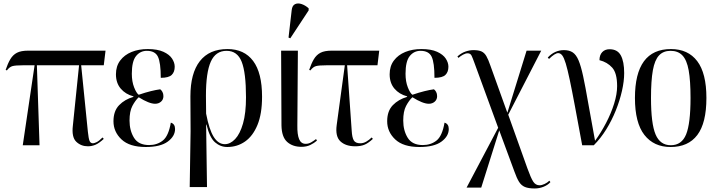

<svg xmlns="http://www.w3.org/2000/svg" viewBox="-20 -823 4064 1088"><path d="M109 0 176 -453H109Q68 -453 51 -448.5Q34 -444 19 -424L12 -427Q24 -463 38.5 -487.5Q53 -512 76 -524Q99 -536 140 -536H578L568 -453H440L478 -76Q482 -38 487.5 -24.5Q493 -11 507 -11Q514 -11 527.5 -17.5Q541 -24 561 -44L568 -36Q541 -11 520.5 -2.5Q500 6 478 6Q439 6 412 -20Q385 -46 393 -112L428 -453H189L204 0Z M806 10Q714 10 668.5 -33Q623 -76 623 -136Q623 -194 655 -227Q687 -260 736 -274V-277Q691 -289 664 -321Q637 -353 637 -402Q637 -448 661 -480Q685 -512 725.5 -528.5Q766 -545 817 -545Q872 -545 906 -529.5Q940 -514 955 -491Q970 -468 970 -445Q970 -415 953 -398.5Q936 -382 891 -382Q891 -468 875 -501.5Q859 -535 812 -535Q775 -535 751 -505.5Q727 -476 727 -405Q727 -361 740 -328Q753 -295 766 -286Q804 -299 834.5 -306.5Q865 -314 888 -317Q895 -312 900.5 -302Q906 -292 906 -278Q906 -259 892.5 -247Q879 -235 859 -235Q825 -235 766 -272Q746 -253 730 -222.5Q714 -192 714 -140Q714 -83 739.5 -42Q765 -1 825 -1Q870 -1 902.5 -26.5Q935 -52 948 -128Q972 -121 972 -92Q972 -51 930.5 -20.5Q889 10 806 10Z M1055 237 1060 -79 1059 -277Q1059 -408 1112.5 -476.5Q1166 -545 1269 -545Q1364 -545 1414.5 -477.5Q1465 -410 1465 -275Q1465 -178 1439 -115Q1413 -52 1368.5 -21Q1324 10 1268 10Q1229 10 1198.5 -16.5Q1168 -43 1150 -117H1148L1153 237ZM1254 -6Q1285 -6 1312.5 -35Q1340 -64 1357 -123Q1374 -182 1374 -272Q1374 -411 1349.5 -473Q1325 -535 1264 -535Q1202 -535 1174.5 -473.5Q1147 -412 1147 -281L1148 -179Q1165 -89 1191 -47.5Q1217 -6 1254 -6Z M1688 9Q1638 9 1607 -19Q1576 -47 1575 -113L1573 -536H1668L1665 -112Q1664 -61 1675 -34.5Q1686 -8 1712 -8Q1729 -8 1743.5 -16.5Q1758 -25 1771 -35L1776 -26Q1760 -12 1738.5 -1.5Q1717 9 1688 9ZM1625 -606 1615 -610 1633 -766Q1636 -792 1652 -799.5Q1668 -807 1689 -800Q1710 -793 1729 -776V-764Z M1993 6Q1939 6 1909 -22Q1879 -50 1888 -115L1934 -453H1829Q1788 -453 1771 -448.5Q1754 -444 1739 -424L1732 -427Q1744 -463 1758.5 -487.5Q1773 -512 1796 -524Q1819 -536 1860 -536H2129L2119 -453H1947L1973 -82Q1975 -45 1984.5 -28Q1994 -11 2022 -11Q2039 -11 2055.5 -20.5Q2072 -30 2086 -44L2093 -36Q2066 -11 2044.5 -2.5Q2023 6 1993 6Z M2357 10Q2265 10 2219.5 -33Q2174 -76 2174 -136Q2174 -194 2206 -227Q2238 -260 2287 -274V-277Q2242 -289 2215 -321Q2188 -353 2188 -402Q2188 -448 2212 -480Q2236 -512 2276.5 -528.5Q2317 -545 2368 -545Q2423 -545 2457 -529.5Q2491 -514 2506 -491Q2521 -468 2521 -445Q2521 -415 2504 -398.5Q2487 -382 2442 -382Q2442 -468 2426 -501.5Q2410 -535 2363 -535Q2326 -535 2302 -505.5Q2278 -476 2278 -405Q2278 -361 2291 -328Q2304 -295 2317 -286Q2355 -299 2385.5 -306.5Q2416 -314 2439 -317Q2446 -312 2451.5 -302Q2457 -292 2457 -278Q2457 -259 2443.5 -247Q2430 -235 2410 -235Q2376 -235 2317 -272Q2297 -253 2281 -222.5Q2265 -192 2265 -140Q2265 -83 2290.5 -42Q2316 -1 2376 -1Q2421 -1 2453.5 -26.5Q2486 -52 2499 -128Q2523 -121 2523 -92Q2523 -51 2481.5 -20.5Q2440 10 2357 10Z M3010 245Q2975 245 2954.5 236.5Q2934 228 2921 207Q2908 186 2895 149L2809 -84L2707 240H2624L2803 -99L2668 -468Q2659 -493 2652.5 -507Q2646 -521 2630 -521Q2618 -521 2603.5 -513Q2589 -505 2578 -495L2572 -503Q2593 -522 2616.5 -530.5Q2640 -539 2663 -539Q2692 -539 2708.5 -531.5Q2725 -524 2736 -505Q2747 -486 2759 -451L2855 -184L2964 -536H3047L2860 -173L2969 132Q2988 185 3001.5 206Q3015 227 3038 227Q3050 227 3066 219.5Q3082 212 3093 201L3099 209Q3085 225 3061 235Q3037 245 3010 245Z M3279 0Q3255 -130 3238 -221Q3221 -312 3208.5 -371Q3196 -430 3186 -463Q3176 -496 3166 -509Q3156 -522 3143 -522Q3125 -522 3091 -489L3084 -497Q3123 -539 3176 -539Q3206 -539 3225.5 -526Q3245 -513 3258.5 -481Q3272 -449 3284.5 -391Q3297 -333 3312.5 -243Q3328 -153 3352 -25Q3386 -72 3414.5 -126.5Q3443 -181 3460 -235.5Q3477 -290 3477 -335Q3477 -409 3449 -440Q3421 -471 3377 -482Q3377 -511 3392.5 -527.5Q3408 -544 3434 -544Q3479 -544 3498 -509Q3517 -474 3517 -409Q3517 -363 3504.5 -308Q3492 -253 3469.5 -197Q3447 -141 3415.5 -90Q3384 -39 3345 0Z M3780 10Q3685 10 3631.5 -58.5Q3578 -127 3578 -268Q3578 -545 3782 -545Q3879 -545 3931 -476.5Q3983 -408 3983 -268Q3983 -126 3931.5 -58Q3880 10 3780 10ZM3781 0Q3843 0 3868 -61.5Q3893 -123 3893 -268Q3893 -366 3882.5 -424.5Q3872 -483 3847 -509Q3822 -535 3780 -535Q3739 -535 3714.5 -509Q3690 -483 3679.5 -424.5Q3669 -366 3669 -268Q3669 -122 3695 -61Q3721 0 3781 0Z"/></svg>

Font: Noto Serif Display Condensed
Style: Regular
Weight: 400
Width: 3
Designer: Monotype Design Team
Foundry: Monotype Imaging Inc.
Version: Version 2.009